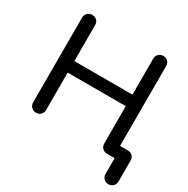

<svg xmlns="http://www.w3.org/2000/svg" viewBox="-208 -965 1301 1328"><g transform="rotate(30 442.5 -301.5)"><path d="M152 0Q130 0 115 -15Q100 -30 100 -52V-729Q100 -752 115 -766.5Q130 -781 152 -781Q175 -781 189.5 -766.5Q204 -752 204 -729V-442H668V-729Q668 -752 683 -766.5Q698 -781 720 -781Q743 -781 757 -766.5Q771 -752 771 -729V-52Q771 -30 757 -15Q743 0 720 0Q698 0 683 -15Q668 -30 668 -52V-350H204V-52Q204 -30 189.5 -15Q175 0 152 0ZM833 178Q811 178 796 163Q781 148 781 126V0H717V-92H833Q856 -92 870.5 -77.5Q885 -63 885 -40V126Q885 148 870.5 163Q856 178 833 178Z"/></g></svg>

Font: Comfortaa
Style: Bold
Weight: 700
Designer: Johan Aakerlund
Foundry: Johan Aakerlund
Version: Version 3.104; ttfautohint (v1.8.1.43-b0c9)